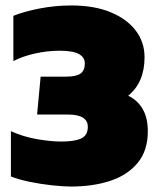

<svg xmlns="http://www.w3.org/2000/svg" viewBox="-20 -674 582 704"><path d="M240 10Q212 10 170.5 5.5Q129 1 88 -7.5Q47 -16 20 -27V-193Q64 -173 114.5 -164Q165 -155 205 -155Q254 -155 278 -166.5Q302 -178 302 -209Q302 -254 229 -254H116L129 -393H223Q260 -393 275.5 -404.5Q291 -416 291 -441Q291 -464 269 -476Q247 -488 199 -488Q153 -488 107 -477.5Q61 -467 29 -450V-616Q69 -632 126 -643Q183 -654 241 -654Q326 -654 386 -629Q446 -604 478 -561.5Q510 -519 510 -464Q510 -372 450 -323Q484 -307 503 -274.5Q522 -242 522 -192Q522 -122 485 -77Q448 -32 384.5 -11Q321 10 240 10Z"/></svg>

Font: Kanit ExtraBold
Style: Regular
Weight: 800
Designer: Katatrad Team
Foundry: CadsonDemak
Version: Version 2.000; ttfautohint (v1.8.3)